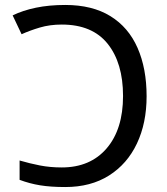

<svg xmlns="http://www.w3.org/2000/svg" viewBox="-20 -744 672 774"><path d="M243 10Q184 10 141.5 3Q99 -4 59 -19V-97Q100 -85 141 -77Q182 -69 229 -69Q344 -69 410 -146Q476 -223 476 -357Q476 -490 414 -567.5Q352 -645 229 -645Q181 -645 140.5 -633Q100 -621 67 -606L31 -682Q72 -702 125 -713Q178 -724 243 -724Q352 -724 425 -679Q498 -634 534.5 -551Q571 -468 571 -356Q571 -248 532 -165.5Q493 -83 419.5 -36.5Q346 10 243 10Z"/></svg>

Font: BC Sans
Style: Regular
Weight: 400
Designer: Monotype Design Team
Province of B.C.
Foundry: Monotype Imaging Inc.
Version: Version 2.000;GOOG;noto-source:20170915:90ef993387c0